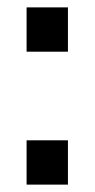

<svg xmlns="http://www.w3.org/2000/svg" viewBox="-20 -500 256 520"><path d="M52 0V-120H164V0ZM52 -360V-480H164V-360Z"/></svg>

Font: Tektur SemiCondensed Medium
Style: Regular
Weight: 500
Width: 4
Designer: Adam Jagosz
Foundry: Adam Jagosz
Version: Version 1.005;gftools[0.9.30]